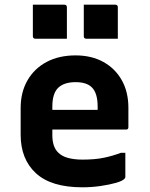

<svg xmlns="http://www.w3.org/2000/svg" viewBox="-20 -786 640 818"><path d="M302 -550Q370 -550 420.5 -522Q471 -494 499 -444Q527 -394 527 -327V-244Q527 -234 517 -234H203V-210Q203 -160 228 -136Q244 -120 270.5 -113Q297 -106 332 -106Q385 -106 423 -114Q461 -122 495 -135H514V-32Q514 -28 510 -24Q502 -15 474 -7Q446 1 408 6.5Q370 12 331 12Q198 12 133 -48Q68 -108 68 -212V-326Q68 -393 97 -443.5Q126 -494 178.5 -522Q231 -550 302 -550ZM302 -436Q253 -436 228 -412Q203 -388 203 -332V-318H396V-332Q396 -390 371 -414Q349 -436 302 -436ZM120 -766H254Q265 -766 265 -755V-621H131Q120 -621 120 -632ZM337 -766H471Q482 -766 482 -755V-621H348Q337 -621 337 -632Z"/></svg>

Font: Recursive Mn Lnr St
Style: Bold
Weight: 700
Monospace: yes
Version: Version 1.079;hotconv 1.0.112;makeotfexe 2.5.65598; ttfautoh